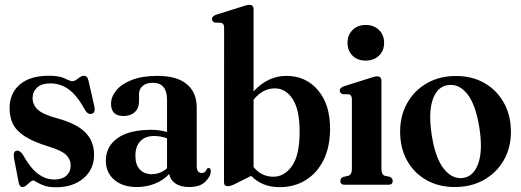

<svg xmlns="http://www.w3.org/2000/svg" viewBox="-20 -762 2148 792"><path d="M204 -21.5Q236 -21.5 253.8 -37.5Q271.5 -53.5 271.5 -79Q271.5 -104.5 253 -122.8Q234.5 -141 182.5 -157Q120 -176 84.2 -198.5Q48.5 -221 34 -249.5Q19.5 -278 19.5 -315.5Q19.5 -377 61.5 -413.2Q103.5 -449.5 181.5 -449.5Q226 -449.5 248 -438.2Q270 -427 279 -427Q288 -427 302 -438.2Q316 -449.5 326.5 -449.5Q332 -449.5 336.8 -445.8Q341.5 -442 344.5 -431L368 -328.5Q375.5 -299.5 361 -293.5Q345 -287 332.5 -305.5Q298 -368.5 263.8 -393.2Q229.5 -418 188 -418Q151.5 -418 133 -400.8Q114.5 -383.5 114.5 -357.5Q114.5 -330 135.5 -310Q156.5 -290 217.5 -273.5Q296 -252 332 -215.8Q368 -179.5 368 -123.5Q368 -63 324 -26.2Q280 10.5 211.5 10.5Q181 10.5 161.8 3.5Q142.5 -3.5 131.8 -10.5Q121 -17.5 116.5 -17.5Q111.5 -17.5 104 -10.8Q96.5 -4 88.5 2.8Q80.5 9.5 73.5 9.5Q60 9.5 57 -9.5L38.5 -105.5Q32.5 -135.5 46.5 -140Q60.5 -144 74 -124.5Q105 -68.5 136.8 -45Q168.5 -21.5 204 -21.5Z M416.5 -99Q416.5 -157.5 464.5 -192Q512.5 -226.5 605 -226.5Q624 -226.5 639.8 -224Q655.5 -221.5 669 -217.5V-350Q669 -420.5 610.5 -420.5Q582.5 -420.5 568 -407Q553.5 -393.5 553.5 -375V-343.5Q553.5 -316 536.2 -299.8Q519 -283.5 489.5 -283.5Q438 -283.5 438 -334Q438 -362.5 459.5 -389Q481 -415.5 523.8 -432.2Q566.5 -449 629.5 -449Q710.5 -449 751 -414.5Q791.5 -380 791.5 -318.5V-77Q791.5 -48.5 812 -48.5Q828 -48.5 833 -64.5Q835.5 -69 840 -69Q849.5 -69 849.5 -56Q849.5 -35.5 827.5 -13Q805.5 9.5 760 9.5Q724.5 9.5 703.2 -5.5Q682 -20.5 678 -44.5Q654.5 -18.5 619.2 -4.5Q584 9.5 544.5 9.5Q486 9.5 451.2 -20.5Q416.5 -50.5 416.5 -99ZM538.5 -119.5Q538.5 -82 557 -62.8Q575.5 -43.5 605.5 -43.5Q641.5 -43.5 669 -68V-191.5Q643.5 -201 615 -201Q579 -201 558.8 -179.5Q538.5 -158 538.5 -119.5Z M1026 -723.5V-385Q1085 -449 1161.5 -449Q1241 -449 1291.2 -390.5Q1341.5 -332 1341.5 -231.5Q1341.5 -156 1314.8 -102Q1288 -48 1241 -19Q1194 10 1133.5 10Q1096 10 1067 -2Q1038 -14 1016 -36.5L950 -3.5Q940 2 932.2 4Q924.5 6 919.5 6Q904 6 904 -10L904.5 -648Q904.5 -664.5 892.5 -668L866 -669Q854.5 -673 854.5 -683.5Q854.5 -695 871 -701L979 -735Q991 -739 997.2 -740.5Q1003.5 -742 1009 -742Q1026 -742 1026 -723.5ZM1113.5 -397.5Q1064.5 -397.5 1026 -351V-73Q1058.5 -33 1107.5 -33Q1153.5 -33 1184.8 -77.8Q1216 -122.5 1216 -219Q1216 -309.5 1187.2 -353.5Q1158.5 -397.5 1113.5 -397.5Z M1488.5 -512Q1454.5 -512 1434 -532.5Q1413.5 -553 1413.5 -585Q1413.5 -617.5 1434.2 -638.2Q1455 -659 1488.5 -659Q1522.5 -659 1543.5 -638.2Q1564.5 -617.5 1564.5 -585.5Q1564.5 -553 1543.5 -532.5Q1522.5 -512 1488.5 -512ZM1553.5 -428V-64Q1553.5 -41.5 1567.5 -37L1588.5 -32.5Q1600 -26.5 1600 -15.5Q1600 0 1583 0H1401Q1384 0 1384 -15.5Q1384 -26.5 1395.5 -32L1417 -37Q1431.5 -41.5 1431.5 -64V-353Q1431.5 -369.5 1419.5 -373L1393.5 -373.5Q1381.5 -378 1381.5 -388.5Q1381.5 -399.5 1398 -406L1506 -440Q1518 -444 1524.2 -445.5Q1530.5 -447 1536 -447Q1553.5 -447 1553.5 -428Z M1861 -448.5Q1928 -448.5 1978.8 -419.2Q2029.5 -390 2058.5 -338Q2087.5 -286 2087.5 -218Q2087.5 -152.5 2058 -101Q2028.5 -49.5 1976.2 -20Q1924 9.5 1856 9.5Q1789.5 9.5 1738.5 -19.5Q1687.5 -48.5 1659 -100Q1630.5 -151.5 1630.5 -219Q1630.5 -285 1659.8 -337Q1689 -389 1741 -418.8Q1793 -448.5 1861 -448.5ZM1890.5 -28Q1934 -34.5 1953 -88Q1972 -141.5 1957.5 -234.5Q1942.5 -330 1908 -373.8Q1873.5 -417.5 1827.5 -411Q1783 -404.5 1764.8 -350.5Q1746.5 -296.5 1761 -204.5Q1775.5 -110 1810.8 -65.8Q1846 -21.5 1890.5 -28Z"/></svg>

Font: Fraunces 144pt Soft SemiBold
Style: Regular
Weight: 600
Version: Version 1.000;[b76b70a41]